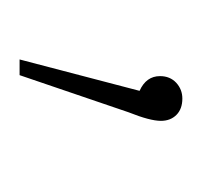

<svg xmlns="http://www.w3.org/2000/svg" viewBox="-25 -52 207 197"><g transform="rotate(90 78.5 46.5)"><path d="M81.1 -37.1Q91.8 -37.1 97.9 -31Q104 -24.9 104 -15.1Q104 -3.9 95.2 18.1L57.1 129.9H41L73.2 6.8Q58.1 0 58.1 -14.2Q58.1 -24.4 64.9 -30.8Q71.8 -37.1 81.1 -37.1Z"/></g></svg>

Font: Fira Sans Compressed Thin
Style: Regular
Weight: 100
Width: 1
Designer: Carrois Corporate & Edenspiekermann AG
Foundry: Carrois Corporate GbR & Edenspiekermann AG
Version: Version 4.203;PS 004.203;hotconv 1.0.88;makeotf.lib2.5.64775